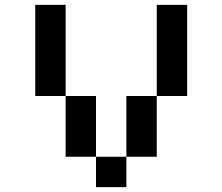

<svg xmlns="http://www.w3.org/2000/svg" viewBox="-20 -770 915 790"><path d="M125 -750H250V-375H125ZM250 -375H375V-125H250ZM375 -125H500V0H375ZM500 -125V-375H625V-125ZM625 -375V-750H750V-375Z"/></svg>

Font: Dogica Pixel
Style: Regular
Weight: 400
Designer: Roberto Mocci
Version: Version 001.000